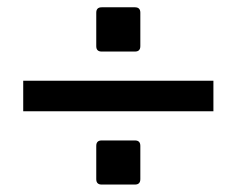

<svg xmlns="http://www.w3.org/2000/svg" viewBox="-20 -574 642 521"><path d="M255.9 -434.1Q241.2 -434.1 241.2 -448.7V-539.6Q241.2 -554.2 255.9 -554.2H346.2Q360.8 -554.2 360.8 -539.6V-448.7Q360.8 -434.1 346.2 -434.1ZM43 -355H559.1V-272H43ZM255.9 -73.2Q241.2 -73.2 241.2 -87.9V-178.2Q241.2 -192.9 255.9 -192.9H346.2Q360.8 -192.9 360.8 -178.2V-87.9Q360.8 -73.2 346.2 -73.2Z"/></svg>

Font: Hack
Style: Italic
Weight: 400
Italic angle: -11°
Monospace: yes
Designer: Christopher Simpkins
Foundry: Christopher Simpkins
Version: Version 2.019; ttfautohint (v1.4.1) -l 4 -r 80 -G 350 -x 0 -